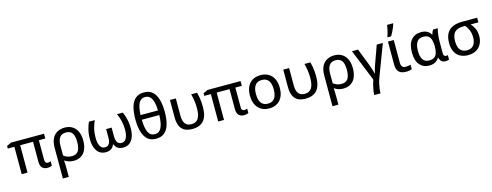

<svg xmlns="http://www.w3.org/2000/svg" viewBox="-25 -1834 7967 3106"><g transform="rotate(-15 3959.0 -281.5)"><path d="M580.1 -69.3Q594.7 -69.3 607.2 -72.8Q619.6 -76.2 628.9 -81.1V-5.9Q618.7 0 598.6 4.9Q578.6 9.8 553.7 9.8Q497.1 9.8 466.1 -23.4Q435.1 -56.6 435.1 -124V-458.5H219.7V0H122.6V-458.5H12.2V-502L88.9 -538.1H640.6V-458.5H532.7V-130.4Q532.7 -97.2 545.9 -83.3Q559.1 -69.3 580.1 -69.3Z M1225.6 -269.5Q1225.6 -179.2 1197.5 -116.7Q1169.4 -54.2 1117.2 -22.2Q1064.9 9.8 992.7 9.8Q951.2 9.8 913.3 -2Q875.5 -13.7 847.2 -34.2H841.3Q843.8 -14.6 845.2 20.5Q846.7 55.7 846.7 96.2V240.2H747.6V-275.4Q747.6 -365.7 776.6 -426Q805.7 -486.3 860.1 -517.1Q914.6 -547.9 989.7 -547.9Q1059.6 -547.9 1112.8 -515.6Q1166 -483.4 1195.8 -421.4Q1225.6 -359.4 1225.6 -269.5ZM986.3 -466.3Q915.5 -466.3 881.1 -419.2Q846.7 -372.1 846.7 -275.9V-119.1Q874 -95.2 909.9 -83Q945.8 -70.8 984.4 -70.8Q1058.6 -70.8 1091.8 -120.1Q1125 -169.4 1125 -269.5Q1125 -369.6 1092.5 -418Q1060.1 -466.3 986.3 -466.3Z M1960.4 -538.1Q1980.5 -491.7 1993.4 -447.8Q2006.3 -403.8 2012.7 -358.4Q2019 -313 2019 -260.3Q2019 -181.2 1997.1 -120.1Q1975.1 -59.1 1931.6 -24.7Q1888.2 9.8 1822.8 9.8Q1765.1 9.8 1730.2 -14.6Q1695.3 -39.1 1678.2 -84.5H1673.8Q1657.7 -39.1 1622.3 -14.6Q1586.9 9.8 1530.3 9.8Q1466.3 9.8 1422.4 -24.2Q1378.4 -58.1 1356.2 -118.9Q1334 -179.7 1334 -260.3Q1334 -313 1340.3 -358.4Q1346.7 -403.8 1359.6 -447.5Q1372.6 -491.2 1392.6 -538.1H1490.2Q1459 -468.8 1444.1 -404.1Q1429.2 -339.4 1429.2 -260.7Q1429.2 -168.5 1457.5 -119.1Q1485.8 -69.8 1537.1 -69.8Q1569.8 -69.8 1590.3 -86.2Q1610.8 -102.5 1620.6 -131.8Q1630.4 -161.1 1630.4 -199.7V-351.1H1722.7V-199.7Q1722.7 -158.2 1732.9 -129.2Q1743.2 -100.1 1763.7 -85Q1784.2 -69.8 1814.9 -69.8Q1850.1 -69.8 1874.3 -92Q1898.4 -114.3 1911.1 -157Q1923.8 -199.7 1923.8 -260.3Q1923.8 -338.4 1908.9 -403.6Q1894 -468.8 1862.3 -538.1Z M2619.6 -378.9Q2619.6 -255.9 2594.7 -169.2Q2569.8 -82.5 2515.4 -36.4Q2460.9 9.8 2372.1 9.8Q2247.1 9.8 2187.3 -92.5Q2127.4 -194.8 2127.4 -378.4Q2127.4 -501 2152.3 -587.6Q2177.2 -674.3 2231.2 -720.2Q2285.2 -766.1 2372.1 -766.1Q2497.6 -766.1 2558.6 -665Q2619.6 -564 2619.6 -378.9ZM2372.1 -66.9Q2446.3 -66.9 2481.7 -137Q2517.1 -207 2520 -347.2H2227.1Q2229 -208.5 2262.9 -137.7Q2296.9 -66.9 2372.1 -66.9ZM2372.6 -689Q2299.8 -689 2265.9 -622.8Q2231.9 -556.6 2227.1 -425.3H2519Q2514.6 -556.6 2480 -622.8Q2445.3 -689 2372.6 -689Z M2981 9.3Q2892.1 9.3 2841.6 -23.7Q2791 -56.6 2770.3 -114Q2749.5 -171.4 2749.5 -243.7V-538.1H2847.7V-244.6Q2847.7 -160.6 2881.1 -115.2Q2914.6 -69.8 2987.3 -69.8Q3063 -69.8 3100.1 -124.5Q3137.2 -179.2 3137.2 -296.4Q3137.2 -364.3 3128.9 -420.4Q3120.6 -476.6 3105 -538.1H3203.6Q3214.4 -497.6 3221.4 -459.7Q3228.5 -421.9 3232.2 -381.6Q3235.8 -341.3 3235.8 -293Q3235.8 -138.2 3171.6 -64.5Q3107.4 9.3 2981 9.3Z M3871.1 -69.3Q3885.7 -69.3 3898.2 -72.8Q3910.6 -76.2 3919.9 -81.1V-5.9Q3909.7 0 3889.6 4.9Q3869.6 9.8 3844.7 9.8Q3788.1 9.8 3757.1 -23.4Q3726.1 -56.6 3726.1 -124V-458.5H3510.7V0H3413.6V-458.5H3303.2V-502L3379.9 -538.1H3931.6V-458.5H3823.7V-130.4Q3823.7 -97.2 3836.9 -83.3Q3850.1 -69.3 3871.1 -69.3Z M4517.6 -270Q4517.6 -203.6 4500.2 -151.6Q4482.9 -99.6 4450 -63.7Q4417 -27.8 4370.6 -9Q4324.2 9.8 4265.6 9.8Q4210.9 9.8 4165.3 -9Q4119.6 -27.8 4086.4 -63.7Q4053.2 -99.6 4035.2 -151.6Q4017.1 -203.6 4017.1 -270Q4017.1 -358.4 4047.4 -420.7Q4077.6 -482.9 4134 -515.4Q4190.4 -547.9 4268.6 -547.9Q4342.8 -547.9 4398.9 -515.1Q4455.1 -482.4 4486.3 -420.4Q4517.6 -358.4 4517.6 -270ZM4117.7 -270Q4117.7 -208 4133.5 -163.3Q4149.4 -118.7 4182.4 -94.7Q4215.3 -70.8 4267.6 -70.8Q4318.8 -70.8 4352.1 -94.7Q4385.3 -118.7 4400.9 -163.3Q4416.5 -208 4416.5 -270Q4416.5 -331.5 4400.9 -375.5Q4385.3 -419.4 4352.3 -442.9Q4319.3 -466.3 4266.6 -466.3Q4189.5 -466.3 4153.6 -414.8Q4117.7 -363.3 4117.7 -270Z M4878.4 9.3Q4789.6 9.3 4739 -23.7Q4688.5 -56.6 4667.7 -114Q4647 -171.4 4647 -243.7V-538.1H4745.1V-244.6Q4745.1 -160.6 4778.6 -115.2Q4812 -69.8 4884.8 -69.8Q4960.4 -69.8 4997.6 -124.5Q5034.7 -179.2 5034.7 -296.4Q5034.7 -364.3 5026.4 -420.4Q5018.1 -476.6 5002.4 -538.1H5101.1Q5111.8 -497.6 5118.9 -459.7Q5126 -421.9 5129.6 -381.6Q5133.3 -341.3 5133.3 -293Q5133.3 -138.2 5069.1 -64.5Q5004.9 9.3 4878.4 9.3Z M5741.2 -269.5Q5741.2 -179.2 5713.1 -116.7Q5685.1 -54.2 5632.8 -22.2Q5580.6 9.8 5508.3 9.8Q5466.8 9.8 5429 -2Q5391.1 -13.7 5362.8 -34.2H5356.9Q5359.4 -14.6 5360.8 20.5Q5362.3 55.7 5362.3 96.2V240.2H5263.2V-275.4Q5263.2 -365.7 5292.2 -426Q5321.3 -486.3 5375.7 -517.1Q5430.2 -547.9 5505.4 -547.9Q5575.2 -547.9 5628.4 -515.6Q5681.6 -483.4 5711.4 -421.4Q5741.2 -359.4 5741.2 -269.5ZM5502 -466.3Q5431.2 -466.3 5396.7 -419.2Q5362.3 -372.1 5362.3 -275.9V-119.1Q5389.6 -95.2 5425.5 -83Q5461.4 -70.8 5500 -70.8Q5574.2 -70.8 5607.4 -120.1Q5640.6 -169.4 5640.6 -269.5Q5640.6 -369.6 5608.2 -418Q5575.7 -466.3 5502 -466.3Z M6314.9 -538.1 6116.7 -14.2Q6101.1 26.4 6090.1 72.5Q6079.1 118.7 6073.2 162.1Q6067.4 205.6 6067.4 240.2H5962.4Q5962.4 211.4 5968.8 168.7Q5975.1 126 5986.6 79.8Q5998 33.7 6012.7 -6.8L5797.4 -538.1H5899.4L6008.3 -258.3Q6018.1 -232.9 6028.8 -201.2Q6039.6 -169.4 6048.1 -140.4Q6056.6 -111.3 6059.6 -93.8H6063.5Q6066.4 -109.4 6074 -137.9Q6081.5 -166.5 6091.3 -198Q6101.1 -229.5 6110.4 -253.4L6212.9 -538.1Z M6497.6 -538.1V-160.2Q6497.6 -114.7 6516.6 -92.3Q6535.6 -69.8 6574.2 -69.8Q6596.2 -69.8 6619.1 -73.7Q6642.1 -77.6 6657.2 -82.5V-7.3Q6641.6 0 6613.8 4.9Q6585.9 9.8 6557.6 9.8Q6511.7 9.8 6476.3 -5.1Q6440.9 -20 6420.7 -56.6Q6400.4 -93.3 6400.4 -158.7V-538.1ZM6412.6 -606V-619.6Q6419.4 -638.2 6426.3 -661.1Q6433.1 -684.1 6439 -709.2Q6444.8 -734.4 6449.7 -758.5Q6454.6 -782.7 6457 -802.7H6557.1V-792Q6550.8 -768.1 6536.9 -735.6Q6522.9 -703.1 6506.1 -668.9Q6489.3 -634.8 6471.7 -606Z M6968.3 -70.3Q7020.5 -70.3 7052 -91.1Q7083.5 -111.8 7097.9 -154.3Q7112.3 -196.8 7112.8 -262.2V-269.5Q7112.8 -366.2 7081.3 -416.3Q7049.8 -466.3 6967.8 -466.3Q6897.5 -466.3 6863.5 -415Q6829.6 -363.8 6829.6 -266.1Q6829.6 -168.9 6863.3 -119.6Q6897 -70.3 6968.3 -70.3ZM6947.3 9.8Q6848.6 9.8 6788.8 -60.1Q6729 -129.9 6729 -267.1Q6729 -403.3 6789.1 -475.3Q6849.1 -547.4 6956.1 -547.4Q7015.1 -547.4 7054.4 -526.1Q7093.8 -504.9 7118.7 -463.4H7125Q7128.9 -481.4 7137 -502Q7145 -522.5 7155.8 -538.1H7234.9Q7227.5 -515.6 7221.4 -481Q7215.3 -446.3 7211.4 -406.2Q7207.5 -366.2 7207.5 -327.6V-131.8Q7207.5 -97.7 7219.7 -84.5Q7231.9 -71.3 7249.5 -71.3Q7257.3 -71.3 7266.4 -73Q7275.4 -74.7 7279.8 -76.7V-2.4Q7274.9 0.5 7265.4 3.2Q7255.9 5.9 7244.6 7.8Q7233.4 9.8 7222.7 9.8Q7182.1 9.8 7157 -8.5Q7131.8 -26.9 7120.6 -75.2H7113.3Q7098.6 -51.8 7076.9 -32.5Q7055.2 -13.2 7023.4 -1.7Q6991.7 9.8 6947.3 9.8Z M7850.6 -243.2Q7850.6 -170.9 7821.8 -113.8Q7793 -56.6 7736.8 -23.4Q7680.7 9.8 7597.7 9.8Q7522.5 9.8 7466.3 -21.2Q7410.2 -52.2 7379.6 -111.8Q7349.1 -171.4 7349.1 -257.8Q7349.1 -357.4 7384.5 -419.2Q7419.9 -481 7486.1 -509.5Q7552.2 -538.1 7643.6 -538.1H7894.5V-460H7763.2Q7801.8 -421.4 7826.2 -367.9Q7850.6 -314.5 7850.6 -243.2ZM7450.2 -257.8Q7450.2 -202.6 7465.6 -160.6Q7481 -118.7 7514.2 -94.7Q7547.4 -70.8 7600.1 -70.8Q7678.7 -70.8 7714.4 -120.1Q7750 -169.4 7750 -247.6Q7750 -290.5 7741 -328.4Q7731.9 -366.2 7714.4 -398.9Q7696.8 -431.6 7671.4 -460H7641.1Q7543.9 -460 7497.1 -413.8Q7450.2 -367.7 7450.2 -257.8Z"/></g></svg>

Font: Open Sans Medium
Style: Regular
Weight: 500
Designer: Monotype Design Team
Foundry: Monotype Imaging Inc.
Version: Version 3.000